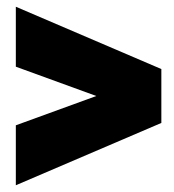

<svg xmlns="http://www.w3.org/2000/svg" viewBox="-20 -562 516 570"><path d="M27 -12 459 -197V-357L27 -542V-364L266 -277L27 -190Z"/></svg>

Font: Arthouse Owned Black
Style: Regular
Weight: 900
Designer: Jeremy Tribby
Foundry: Tribby Type
Version: Version 1.000;PS 001.000;hotconv 1.0.88;makeotf.lib2.5.64775